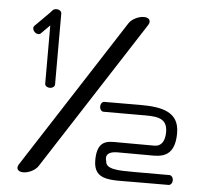

<svg xmlns="http://www.w3.org/2000/svg" viewBox="-47 -669 764 718"><g transform="rotate(5 334.5 -309.5)"><path d="M483.7 -590C493 -605 485.7 -618 464.8 -618C443.9 -618 419.3 -605 409.6 -590C409.3 -589.8 46.8 -28 46.8 -28C37.3 -13.2 44.9 0 65.8 0C86.7 0 111.2 -13 120.9 -28ZM611.5 -0.4C619 -0.4 625.5 -8.4 625.5 -18.9C625.5 -29.3 619 -37.4 611.5 -37.4C611.5 -37.4 532.2 -37.4 476.5 -37.4C420.7 -37.4 371.4 -37.8 371.4 -68.7C371.4 -69.7 355.2 -105.1 411 -105.1C411 -105.1 465.2 -104.7 546 -104.7C593.7 -104.7 626.3 -123.4 626.3 -196.4C626.3 -276.5 560.7 -289.2 480 -289.2C399.2 -289.2 345 -288.8 345 -288.8C337.5 -288.8 331 -280.7 331 -270.3C331 -259.8 337.5 -251.8 345 -251.8C345 -251.8 424.2 -251.8 480 -251.8C535.7 -251.8 585 -255.9 585 -196.4C585 -164.5 573.2 -142.1 546 -142.1C546 -142.1 491.7 -142.5 411 -142.5C374.2 -142.5 330.2 -148.3 330.2 -68.7C330.2 9.3 395.7 0 476.5 0C557.2 0 611.5 -0.4 611.5 -0.4ZM118.7 -556.1C118.7 -475.7 118.8 -337.5 118.8 -337.5C118.8 -330.1 126.8 -323.5 137.3 -323.5C147.7 -323.5 155.8 -330 155.8 -337.5V-604.5C155.6 -612 147.7 -618.5 137.3 -618.5C124.5 -619.5 120.1 -609.8 114.8 -604.5C114.7 -604.4 59.6 -549.3 59.6 -549.3C54.4 -544.1 55.4 -533.7 62.8 -526.3C70.2 -519 80.5 -517.8 85.8 -523.1Z"/></g></svg>

Font: Hi.
Style: Regular
Weight: 400
Designer: Mew Too, Robert Jablonski
Foundry: Cannot Into Space Fonts
Version: Version 1.996